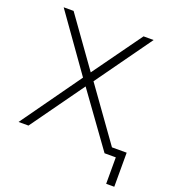

<svg xmlns="http://www.w3.org/2000/svg" viewBox="-152 -816 983 1091"><g transform="rotate(20 339.0 -270.0)"><path d="M45 -700H105L316 -405L528 -700H589L348 -363L608 0H547L316 -320L87 0H27L285 -362ZM615 160V0H547V-46H664V160Z"/></g></svg>

Font: Montserrat Z Light
Style: Regular
Weight: 300
Designer: Julieta Ulanovsky
Foundry: Julieta Ulanovsky
Version: Version 8.000